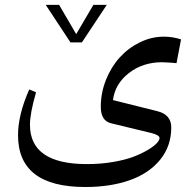

<svg xmlns="http://www.w3.org/2000/svg" viewBox="-20 -479 798 785"><path d="M268.1 -305.7 167 -459H221.7L289.6 -342.8L291.5 -339.4L293.5 -342.8L361.8 -459H416.5L314.9 -305.7ZM328.6 285.6Q53.7 285.6 53.7 73.7Q53.7 -9.8 99.6 -113.3L127.4 -101.6Q102.5 -16.1 102.5 31.2Q102.5 191.9 335.4 191.9Q392.6 191.9 443.1 183.1Q493.7 174.3 527.1 161.4Q560.5 148.4 585.2 133.5Q609.9 118.7 621.1 106.2Q632.3 93.8 632.3 85.4Q632.3 73.2 598.6 64.9L433.6 24.9Q392.1 14.6 392.1 -42.5Q392.1 -99.6 413.3 -152.6Q434.6 -205.6 469.5 -244.1Q504.4 -282.7 551.8 -305.9Q599.1 -329.1 649.4 -329.1Q686.5 -329.1 720.2 -317.9L701.7 -220.7L679.2 -222.7Q653.8 -224.6 643.1 -224.6Q564 -224.6 507.1 -180.4Q450.2 -136.2 441.9 -69.8L623.5 -24.4Q680.2 -10.3 680.2 42Q680.2 118.2 635 173.8Q589.8 229.5 511 257.6Q432.1 285.6 328.6 285.6Z"/></svg>

Font: Parastoo FD
Style: FD
Weight: 400
Foundry: Saber Rastikerdar (saber.rastikerdar@gmail.com)
Version: Version 2.0.1